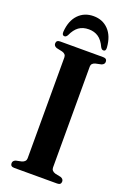

<svg xmlns="http://www.w3.org/2000/svg" viewBox="-166 -941 675 999"><g transform="rotate(20 171.0 -442.0)"><path d="M241 -71Q241 -52 263.5 -45L295 -38.5Q311 -32.5 311 -18.5Q311 0 289.5 0H52Q30.5 0 30.5 -18.5Q30.5 -32.5 46.5 -38.5L78 -45Q100.5 -52 100.5 -71V-629.5Q100.5 -648.5 79 -654.5L46.5 -661.5Q30.5 -667.5 30.5 -681.5Q30.5 -700 52 -700H289.5Q311 -700 311 -681.5Q311 -667.5 295 -661.5L262.5 -654.5Q241 -648.5 241 -629.5ZM171 -810.5Q138 -810.5 116 -794.5Q94 -778.5 79 -745Q72 -733 63.5 -733Q48.5 -733 50 -754Q54.5 -815.5 87.2 -849.5Q120 -883.5 171 -883.5Q221.5 -883.5 254 -849.5Q286.5 -815.5 291 -754Q293 -733 278 -733Q269.5 -733 262.5 -745Q247 -779.5 224.5 -795Q202 -810.5 171 -810.5Z"/></g></svg>

Font: Fraunces 144pt Soft SemiBold
Style: Regular
Weight: 600
Version: Version 1.000;[b76b70a41]